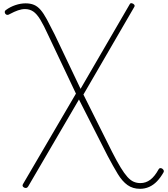

<svg xmlns="http://www.w3.org/2000/svg" viewBox="-20 -1168 1058 1206"><path d="M860 18Q814 18 781 -5.5Q748 -29 720 -75Q692 -121 656 -189L476 -543L157 3Q152 11 145.5 12.5Q139 14 131 10Q123 5 122 0Q121 -5 124 -11L457 -580L284 -945Q255 -1009 233 -1045Q211 -1081 188.5 -1096Q166 -1111 137 -1111Q116 -1111 93 -1103Q70 -1095 42 -1080Q33 -1074 25.5 -1074.5Q18 -1075 13 -1082Q9 -1089 10 -1095Q11 -1101 17 -1105Q44 -1125 77 -1136Q110 -1147 141 -1147Q171 -1147 193.5 -1137.5Q216 -1128 235 -1106Q254 -1084 274.5 -1046Q295 -1008 323 -952L486 -610L794 -1140Q797 -1147 802.5 -1148Q808 -1149 817 -1144Q824 -1139 825.5 -1134Q827 -1129 822 -1122L504 -574L684 -214Q714 -155 737.5 -116.5Q761 -78 780.5 -56.5Q800 -35 819.5 -26.5Q839 -18 862 -18Q896 -18 924 -39Q952 -60 976 -104Q979 -111 986 -112Q993 -113 1000 -108Q1007 -102 1008.5 -97Q1010 -92 1008 -87Q989 -53 966.5 -29.5Q944 -6 917 6Q890 18 860 18Z"/></svg>

Font: Playwrite CL Thin
Style: Regular
Weight: 100
Designer: Veronika Burian, José Scaglione
Foundry: TypeTogether
Version: Version 1.002